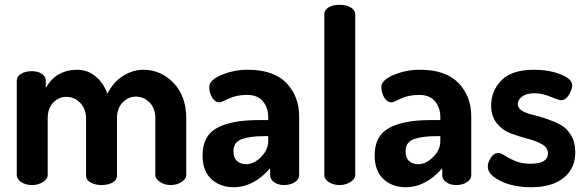

<svg xmlns="http://www.w3.org/2000/svg" viewBox="-20 -772 2446 801"><path d="M339 -40V-278Q339 -318 314.5 -343Q290 -368 257 -368Q225 -368 202 -344Q179 -320 179 -278V-41Q179 -26 159.5 -13Q140 0 114 0Q87 0 68.5 -12.5Q50 -25 50 -41V-435Q50 -453 67.5 -464Q85 -475 114 -475Q138 -475 154.5 -464Q171 -453 171 -435V-405Q214 -481 303 -481Q345 -481 378.5 -453.5Q412 -426 428 -381Q453 -430 493.5 -455.5Q534 -481 579 -481Q651 -481 704 -426Q757 -371 757 -278V-41Q757 -26 737.5 -13Q718 0 692 0Q667 0 647.5 -13Q628 -26 628 -41V-278Q628 -320 604 -344.5Q580 -369 547 -369Q515 -369 491.5 -344.5Q468 -320 468 -279V-40Q468 -20 449 -10Q430 0 403 0Q378 0 358.5 -10.5Q339 -21 339 -40Z M1013 -481Q1122 -481 1175 -425.5Q1228 -370 1228 -286V-41Q1228 -24 1210 -12Q1192 0 1165 0Q1140 0 1123.5 -12Q1107 -24 1107 -41V-70Q1038 9 955 9Q898 9 861.5 -25Q825 -59 825 -124Q825 -205 885 -238Q945 -271 1058 -271H1099V-284Q1099 -321 1077.5 -348.5Q1056 -376 1011 -376Q966 -376 934 -360.5Q902 -345 897 -345Q877 -345 865 -365Q853 -385 853 -409Q853 -438 904.5 -459.5Q956 -481 1013 -481ZM1099 -183V-204H1084Q1023 -204 988.5 -191.5Q954 -179 954 -141Q954 -114 968.5 -100.5Q983 -87 1007 -87Q1039 -87 1069 -117Q1099 -147 1099 -183Z M1397 -752Q1424 -752 1443 -741Q1462 -730 1462 -712V-41Q1462 -26 1442.5 -13Q1423 0 1397 0Q1370 0 1351.5 -12.5Q1333 -25 1333 -41V-712Q1333 -730 1350.5 -741Q1368 -752 1397 -752Z M1731 -481Q1840 -481 1893 -425.5Q1946 -370 1946 -286V-41Q1946 -24 1928 -12Q1910 0 1883 0Q1858 0 1841.5 -12Q1825 -24 1825 -41V-70Q1756 9 1673 9Q1616 9 1579.5 -25Q1543 -59 1543 -124Q1543 -205 1603 -238Q1663 -271 1776 -271H1817V-284Q1817 -321 1795.5 -348.5Q1774 -376 1729 -376Q1684 -376 1652 -360.5Q1620 -345 1615 -345Q1595 -345 1583 -365Q1571 -385 1571 -409Q1571 -438 1622.5 -459.5Q1674 -481 1731 -481ZM1817 -183V-204H1802Q1741 -204 1706.5 -191.5Q1672 -179 1672 -141Q1672 -114 1686.5 -100.5Q1701 -87 1725 -87Q1757 -87 1787 -117Q1817 -147 1817 -183Z M2193 -89Q2266 -89 2266 -132Q2266 -156 2241.5 -170Q2217 -184 2182.5 -193Q2148 -202 2113 -214.5Q2078 -227 2053.5 -256.5Q2029 -286 2029 -332Q2029 -393 2072 -437Q2115 -481 2208 -481Q2270 -481 2318.5 -462Q2367 -443 2367 -416Q2367 -399 2353.5 -376.5Q2340 -354 2320 -354Q2312 -354 2276.5 -368.5Q2241 -383 2210 -383Q2176 -383 2158 -369Q2140 -355 2140 -338Q2140 -321 2158 -310Q2176 -299 2202.5 -293Q2229 -287 2260 -276.5Q2291 -266 2317.5 -252Q2344 -238 2362 -208.5Q2380 -179 2380 -137Q2380 -69 2331.5 -30Q2283 9 2196 9Q2121 9 2068 -17Q2015 -43 2015 -77Q2015 -95 2028 -114.5Q2041 -134 2058 -134Q2069 -134 2085.5 -123Q2102 -112 2129 -100.5Q2156 -89 2193 -89Z"/></svg>

Font: Dosis
Style: Bold
Weight: 700
Designer: Edgar Tolentino, Pablo Impallari, Igino Marini
Foundry: Edgar Tolentino, Pablo Impallari, Igino Marini
Version: Version 1.007